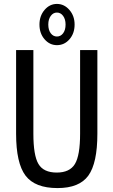

<svg xmlns="http://www.w3.org/2000/svg" viewBox="-20 -945 578 978"><path d="M360 -820Q360 -775 334 -745Q308 -715 270 -715Q233 -715 207 -745Q181 -775 181 -820Q181 -864 207 -894.5Q233 -925 270 -925Q307 -925 333.5 -894.5Q360 -864 360 -820ZM226 -820Q226 -792 238.5 -775.5Q251 -759 270 -759Q289 -759 301.5 -775.5Q314 -792 314 -820Q314 -847 301.5 -864Q289 -881 270 -881Q251 -881 238.5 -864Q226 -847 226 -820ZM476 -690V-264Q476 -114 430 -50.5Q384 13 273 13Q158 13 110 -50.5Q62 -114 62 -264V-690H150V-264Q150 -153 176 -109.5Q202 -66 269 -66Q335 -66 361.5 -109.5Q388 -153 388 -264V-690Z"/></svg>

Font: exo2condensed_r
Style: Regular
Weight: 400
Width: 3
Designer: Natanael Gama
Version: Version 1.001;PS 001.001;hotconv 1.0.70;makeotf.lib2.5.58329